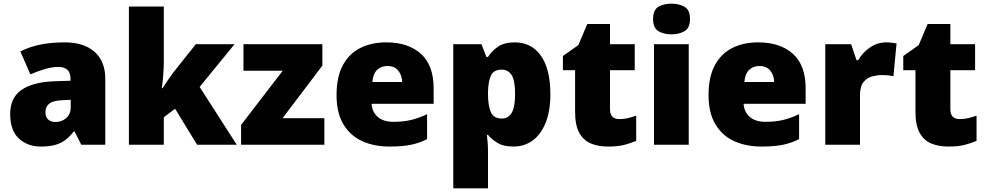

<svg xmlns="http://www.w3.org/2000/svg" viewBox="-20 -796 5422 1056"><path d="M336 -563Q441 -563 500 -511Q559 -459 559 -363V0H427L390 -73H386Q363 -44 338.5 -25.5Q314 -7 282 1.5Q250 10 204 10Q132 10 84 -34Q36 -78 36 -169Q36 -258 97.5 -301Q159 -344 276 -349L368 -352V-360Q368 -397 350 -412.5Q332 -428 301 -428Q268 -428 228 -416.5Q188 -405 147 -387L92 -513Q140 -538 200.5 -550.5Q261 -563 336 -563ZM325 -245Q273 -243 251.5 -226.5Q230 -210 230 -180Q230 -152 245 -138.5Q260 -125 285 -125Q320 -125 344.5 -147Q369 -169 369 -204V-247Z M881 -461Q881 -427 878 -386Q875 -345 870 -311H874Q885 -328 902.5 -354Q920 -380 933 -397L1057 -553H1270L1078 -318L1282 0H1064L943 -198L881 -151V0H689V-760H881Z M1764 0H1306V-109L1535 -407H1319V-553H1753V-435L1534 -146H1764Z M2104 -563Q2225 -563 2295 -500Q2365 -437 2365 -310V-225H2024Q2026 -182 2056.5 -154Q2087 -126 2145 -126Q2197 -126 2240 -136Q2283 -146 2329 -168V-31Q2289 -10 2241.5 0Q2194 10 2122 10Q2038 10 1972.5 -19.5Q1907 -49 1869 -112Q1831 -175 1831 -273Q1831 -373 1865.5 -437Q1900 -501 1961.5 -532Q2023 -563 2104 -563ZM2111 -433Q2077 -433 2054.5 -412Q2032 -391 2028 -345H2192Q2191 -382 2170.5 -407.5Q2150 -433 2111 -433Z M2811 -563Q2903 -563 2955 -489.5Q3007 -416 3007 -278Q3007 -184 2980.5 -119.5Q2954 -55 2908.5 -22.5Q2863 10 2805 10Q2747 10 2714.5 -11Q2682 -32 2664 -54H2658Q2660 -35 2662 -13Q2664 9 2664 38V240H2473V-553H2628L2655 -483H2664Q2684 -515 2718.5 -539Q2753 -563 2811 -563ZM2739 -413Q2697 -413 2681.5 -383Q2666 -353 2664 -294V-279Q2664 -213 2680 -178.5Q2696 -144 2740 -144Q2776 -144 2794.5 -175.5Q2813 -207 2813 -280Q2813 -353 2794 -383Q2775 -413 2739 -413Z M3387 -141Q3413 -141 3434.5 -146.5Q3456 -152 3479 -160V-21Q3448 -8 3413 1Q3378 10 3324 10Q3270 10 3229.5 -7Q3189 -24 3166 -65.5Q3143 -107 3143 -182V-410H3076V-488L3161 -548L3210 -664H3335V-553H3471V-410H3335V-195Q3335 -141 3387 -141Z M3673 -776Q3714 -776 3744.5 -759Q3775 -742 3775 -691Q3775 -642 3744.5 -624.5Q3714 -607 3673 -607Q3631 -607 3601.5 -624.5Q3572 -642 3572 -691Q3572 -742 3601.5 -759Q3631 -776 3673 -776ZM3768 -553V0H3577V-553Z M4150 -563Q4271 -563 4341 -500Q4411 -437 4411 -310V-225H4070Q4072 -182 4102.5 -154Q4133 -126 4191 -126Q4243 -126 4286 -136Q4329 -146 4375 -168V-31Q4335 -10 4287.5 0Q4240 10 4168 10Q4084 10 4018.5 -19.5Q3953 -49 3915 -112Q3877 -175 3877 -273Q3877 -373 3911.5 -437Q3946 -501 4007.5 -532Q4069 -563 4150 -563ZM4157 -433Q4123 -433 4100.5 -412Q4078 -391 4074 -345H4238Q4237 -382 4216.5 -407.5Q4196 -433 4157 -433Z M4853 -563Q4869 -563 4886 -561Q4903 -559 4911 -557L4894 -377Q4884 -379 4869.5 -381Q4855 -383 4829 -383Q4805 -383 4777.5 -376Q4750 -369 4730 -345.5Q4710 -322 4710 -272V0H4519V-553H4661L4691 -465H4700Q4723 -506 4764.5 -534.5Q4806 -563 4853 -563Z M5259 -141Q5285 -141 5306.5 -146.5Q5328 -152 5351 -160V-21Q5320 -8 5285 1Q5250 10 5196 10Q5142 10 5101.5 -7Q5061 -24 5038 -65.5Q5015 -107 5015 -182V-410H4948V-488L5033 -548L5082 -664H5207V-553H5343V-410H5207V-195Q5207 -141 5259 -141Z"/></svg>

Font: Noto Sans Gujarati UI Black
Style: Regular
Weight: 900
Designer: Jelle Bosma - Monotype Design Team, Universal Thirst
Foundry: Monotype Imaging Inc.
Version: Version 2.106; ttfautohint (v1.8.4.7-5d5b)